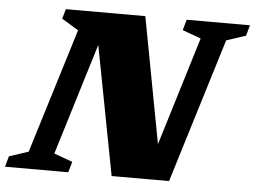

<svg xmlns="http://www.w3.org/2000/svg" viewBox="-81 -762 1097 826"><g transform="rotate(5 467.5 -349.0)"><path d="M633.5 -61 579 -33 759.5 -623 679.5 -652 692.5 -698H966L953 -652L869.5 -624.5L677.5 0H429.5L313 -610L348 -638L175.5 -75L255.5 -46L242 0H-31L-18 -46L65 -73.5L231 -612L158.5 -656L171 -698H514Z"/></g></svg>

Font: Newsreader 9pt ExtraBold
Style: Italic
Weight: 800
Italic angle: -17°
Designer: Hugues Gentile
Foundry: Production Type
Version: Version 1.003